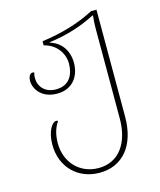

<svg xmlns="http://www.w3.org/2000/svg" viewBox="-117 -620 793 953"><g transform="rotate(-15 280.0 -143.0)"><path d="M277 250C395 250 470 162 470 13V-536H442C367 -496 276 -468 171 -454V-433C237 -417 269 -363 269 -314C269 -259 245 -206 175 -206C118 -206 87 -243 87 -288C87 -297 88 -305 91 -315C89 -316 85 -317 82 -317C67 -317 60 -296 60 -280C60 -240 93 -184 175 -184C252 -184 294 -239 294 -312C294 -349 279 -415 204 -438V-440C295 -452 373 -477 442 -513H446C443 -490 442 -468 442 -445V15C442 139 384 226 278 226C181 226 113 153 113 55C113 10 124 -25 143 -52C140 -54 137 -55 134 -55C112 -55 85 -12 85 55C85 170 165 250 277 250Z"/></g></svg>

Font: Noto Serif Georgian Thin
Style: Regular
Weight: 100
Designer: Monotype Design Team, Akaki Razmadze
Foundry: Google LLC
Version: Version 2.003